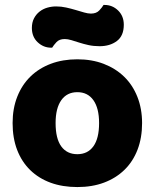

<svg xmlns="http://www.w3.org/2000/svg" viewBox="-20 -741 626 777"><path d="M555 -243Q555 -183 536.5 -135Q518 -87 483.5 -53.5Q449 -20 401 -2Q353 16 293 16Q233 16 185 -1.5Q137 -19 102.5 -52.5Q68 -86 49.5 -134Q31 -182 31 -243Q31 -302 50 -350Q69 -398 103.5 -431.5Q138 -465 186 -483Q234 -501 293 -501Q352 -501 400 -482.5Q448 -464 482.5 -430.5Q517 -397 536 -349Q555 -301 555 -243ZM293 -368Q251 -368 228 -335.5Q205 -303 205 -243Q205 -180 228 -148.5Q251 -117 293 -117Q335 -117 358 -149Q381 -181 381 -243Q381 -303 358 -335.5Q335 -368 293 -368ZM207 -715Q228 -715 248 -710.5Q268 -706 286.5 -700.5Q305 -695 320.5 -690.5Q336 -686 348 -686Q370 -686 382 -699Q394 -712 399 -721H403Q435 -721 458 -698.5Q481 -676 481 -641Q481 -596 453 -575Q425 -554 383 -554Q359 -554 338.5 -558.5Q318 -563 301 -568.5Q284 -574 269 -578.5Q254 -583 242 -583Q220 -583 208.5 -570.5Q197 -558 191 -548H187Q156 -548 132.5 -570Q109 -592 109 -628Q109 -650 117.5 -666.5Q126 -683 140 -694Q154 -705 171.5 -710Q189 -715 207 -715Z"/></svg>

Font: Baloo Paaji 2 ExtraBold
Style: Regular
Weight: 800
Designer: Shuchita Grover, Noopur Datye and Ek Type
Foundry: Ek Type
Version: Version 1.640;hotconv 1.0.111;makeotfexe 2.5.65597; ttfautoh